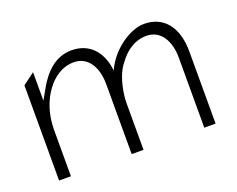

<svg xmlns="http://www.w3.org/2000/svg" viewBox="-76 -557 829 671"><g transform="rotate(-20 338.5 -221.5)"><path d="M42 -15H86V-187C86 -247 105 -296 130 -329C152 -359 186 -386 231 -386C286 -386 312 -335 312 -276V-15H356V-187C356 -208 359 -229 363 -247C375 -300 393 -320 400 -329C422 -359 456 -386 501 -386C556 -386 582 -335 582 -276V-15H624V-284C624 -373 581 -428 508 -428C453 -428 381 -376 353 -311C345 -384 303 -428 238 -428C178 -428 138 -387 109 -337L86 -296V-402L42 -369Z"/></g></svg>

Font: Charger Sport
Style: HLNrw
Weight: 100
Designer: Jasper
Foundry: Cannot Into Space Fonts
Version: Version 1.1